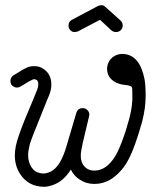

<svg xmlns="http://www.w3.org/2000/svg" viewBox="-20 -695 587 737"><path d="M280 -575Q274 -572 265.5 -572Q257 -572 250 -579Q243 -586 243 -597Q243 -612 256 -619L356 -672Q362 -675 370 -675Q378 -675 385 -668L443 -616Q451 -608 451 -597Q451 -586 443.5 -579Q436 -572 425 -572Q416 -572 408 -578L364 -619ZM526 -423Q535 -397 537 -375Q538 -367 538 -364Q538 -361 538 -359.5Q538 -358 538.5 -351.5Q539 -345 539 -336.5Q539 -328 539 -324Q539 -317 538 -300.5Q537 -284 532 -256.5Q527 -229 517 -199L511 -179Q487 -103 465 -68Q446 -38 420 -17Q385 11 342 11Q311 11 287 -5Q264 -19 252 -44Q223 2 181 16Q163 22 150 22Q90 22 58 -26Q37 -57 37 -99Q37 -131 51 -171Q57 -190 74 -233Q121 -345 123 -351.5Q125 -358 126 -362Q127 -368 127 -370Q127 -372 127 -372Q127 -388 116 -390Q110 -392 104 -389L89 -381Q56 -361 54 -360.5Q52 -360 49.5 -359.5Q47 -359 45 -359Q42 -359 39.5 -359.5Q37 -360 35 -361Q33 -362 31 -363.5Q29 -365 27 -366.5Q25 -368 23.5 -370Q22 -372 22 -374Q20 -379 20 -384Q20 -398 32 -406Q64 -425 64 -426Q83 -435 85.5 -436.5Q88 -438 93 -439Q102 -441 107 -441Q112 -441 116.5 -441Q121 -441 128.5 -439Q136 -437 141 -434Q177 -414 177 -372Q177 -354 172.5 -340.5Q168 -327 162 -314Q113 -193 107.5 -178Q102 -163 98.5 -154Q95 -145 93 -135Q88 -115 88 -99Q88 -73 100.5 -53.5Q113 -34 136 -30Q141 -29 148 -29Q155 -29 167 -33Q179 -37 191 -48Q217 -72 235 -133Q239 -145 273 -262Q279 -280 298 -280Q308 -280 315.5 -272.5Q323 -265 323 -255Q323 -252 322 -249L298 -148Q290 -114 290 -97Q290 -71 304.5 -55.5Q319 -40 342 -40Q388 -40 422 -95Q440 -124 463 -194L469 -215Q486 -268 488 -311Q488 -322 488 -333Q488 -356 487 -358Q486 -360 485.5 -360.5Q485 -361 485 -362Q483 -364 476 -366Q472 -368 459.5 -369Q447 -370 439 -373Q420 -378 406 -392Q391 -408 391 -431Q391 -444 397.5 -457Q404 -470 416 -478Q431 -488 450 -488Q472 -488 490 -476Q515 -458 526 -423Z"/></svg>

Font: TT2020Base
Style: Italic
Weight: 400
Italic angle: -15°
Version: Version 0.2.000